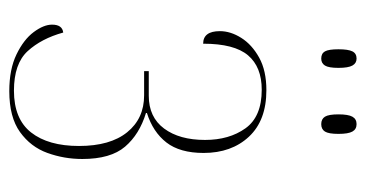

<svg xmlns="http://www.w3.org/2000/svg" viewBox="-207 -570 787 413"><g transform="rotate(90 186.5 -363.5)"><path d="M176 10Q129 10 97 -5.5Q65 -21 49 -42.5Q33 -64 33 -82Q33 -104 50 -106Q63 -59 90 -29.5Q117 0 175 0Q236 0 265 -37Q294 -74 294 -140Q294 -207 264.5 -243.5Q235 -280 185 -280H133V-290H186Q232 -290 256.5 -323Q281 -356 281 -411Q281 -463 256 -498Q231 -533 173 -533Q124 -533 99 -503.5Q74 -474 74 -407Q47 -407 47 -443Q47 -466 61.5 -489Q76 -512 104 -527.5Q132 -543 174 -543Q239 -543 274 -505.5Q309 -468 309 -408Q309 -357 286.5 -328Q264 -299 223 -286V-284Q269 -270 295.5 -239Q322 -208 322 -147Q322 -108 309 -72Q296 -36 264 -13Q232 10 176 10ZM247 -661Q236 -661 231 -669Q226 -677 226 -698Q226 -719 231 -728Q236 -737 247 -737Q258 -737 263 -728Q268 -719 268 -698Q268 -677 263 -669Q258 -661 247 -661ZM106 -661Q95 -661 90.5 -669Q86 -677 86 -698Q86 -719 90.5 -728Q95 -737 106 -737Q116 -737 121 -728Q126 -719 126 -698Q126 -677 121 -669Q116 -661 106 -661Z"/></g></svg>

Font: Noto Serif Display Condensed Thin
Style: Regular
Weight: 100
Width: 3
Designer: Monotype Design Team
Foundry: Monotype Imaging Inc.
Version: Version 2.009